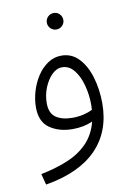

<svg xmlns="http://www.w3.org/2000/svg" viewBox="-85 -575 594 860"><g transform="rotate(-10 212.0 -145.5)"><path d="M54 230 41 180Q107 167 162 144.5Q217 122 254 84Q291 46 306 -12Q265 6 215 6Q154 6 111.5 -23Q69 -52 69 -118Q69 -154 80 -191Q91 -228 111 -258.5Q131 -289 159 -308Q187 -327 221 -327Q268 -327 300 -293Q332 -259 348.5 -203.5Q365 -148 365 -85Q365 43 286.5 123.5Q208 204 54 230ZM120 -128Q120 -82 148 -63Q176 -44 223 -44Q249 -44 272.5 -49.5Q296 -55 314 -64Q315 -74 315 -86Q315 -132 303.5 -175.5Q292 -219 269.5 -247Q247 -275 215 -275Q190 -275 168.5 -253.5Q147 -232 133.5 -198.5Q120 -165 120 -128ZM221 -446Q205 -446 194 -457Q183 -468 183 -483Q183 -499 194 -510Q205 -521 221 -521Q236 -521 247 -510Q258 -499 258 -483Q258 -468 247 -457Q236 -446 221 -446Z"/></g></svg>

Font: Noto Sans Arabic SemCond Light
Style: Regular
Weight: 300
Width: 4
Designer: Monotype Design Team, Nadine Chahine, Nizar Qandah and Khaled Hosny
Foundry: Monotype Imaging Inc.
Version: Version 2.012; ttfautohint (v1.8.4.7-5d5b)